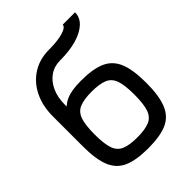

<svg xmlns="http://www.w3.org/2000/svg" viewBox="-228 -921 1056 1056"><g transform="rotate(-45 300.0 -393.0)"><path d="M300 14Q208 14 154 -9.5Q100 -33 76.5 -90Q53 -147 53 -248V-480Q53 -563 84 -625Q115 -687 170 -721.5Q225 -756 299 -756Q366 -756 407 -768.5Q448 -781 448 -800H544Q544 -761 513.5 -732Q483 -703 428 -687Q373 -671 299 -671Q253 -671 218.5 -647Q184 -623 164.5 -580Q145 -537 145 -480V-466Q163 -483 185 -492.5Q207 -502 235 -506.5Q263 -511 300 -511Q393 -511 446.5 -487.5Q500 -464 523.5 -407.5Q547 -351 547 -249Q547 -148 523.5 -90.5Q500 -33 446.5 -9.5Q393 14 300 14ZM300 -71Q360 -71 394 -85Q428 -99 441.5 -137.5Q455 -176 455 -249Q455 -323 441.5 -361Q428 -399 394 -413Q360 -427 300 -427Q240 -427 206 -413Q172 -399 158.5 -360.5Q145 -322 145 -248Q145 -175 158.5 -137Q172 -99 206 -85Q240 -71 300 -71Z"/></g></svg>

Font: Victor Mono SemiBold
Style: Regular
Weight: 600
Monospace: yes
Designer: Rune Bjørnerås
Version: Version 1.561;gftools[0.9.30]